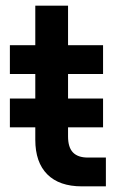

<svg xmlns="http://www.w3.org/2000/svg" viewBox="-20 -660 420 680"><path d="M15 -500H105V-640H221V-500H345V-398H221V-311H345V-209H221V-177Q221 -138 238.5 -120Q256 -102 291 -102H355V0H270Q190 0 147.5 -42.5Q105 -85 105 -165V-209H15V-311H105V-398H15Z"/></svg>

Font: Retni Sans
Style: Bold
Weight: 700
Designer: Vitaly Kuzmin
Foundry: ParaType Ltd.
Version: Version 1.00;March 2, 2019;FontCreator 11.5.0.2425 64-bit; t